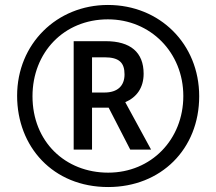

<svg xmlns="http://www.w3.org/2000/svg" viewBox="-20 -744 871 774"><path d="M416 10C629 10 783 -143 783 -356C783 -567 624 -724 415 -724C209 -724 49 -567 49 -358C49 -153 193 10 416 10ZM416 -48C243 -48 111 -173 111 -356C111 -532 237 -666 415 -666C587 -666 719 -532 719 -357C719 -182 590 -48 416 -48ZM277 -141H351V-310H418L505 -141H589L485 -332C531 -352 559 -390 559 -447C559 -533 506 -578 406 -578H277ZM401 -371H351V-513H401C461 -513 482 -491 482 -444C482 -398 454 -371 401 -371Z"/></svg>

Font: Noto Sans Sinhala UI Condensed SemiBold
Style: Regular
Weight: 600
Width: 3
Designer: Jelle Bosma - Monotype Design Team
Foundry: Monotype Imaging Inc.
Version: Version 2.006